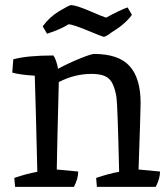

<svg xmlns="http://www.w3.org/2000/svg" viewBox="-20 -731 656 751"><path d="M348 -520Q444 -520 487 -472.5Q530 -425 530 -328Q530 -300 522 -68L606 -60Q606 -32 589 0H359L356 -35Q402 -51 446 -59Q440 -321 435.5 -350.5Q431 -380 421 -402Q411 -424 391 -433Q371 -442 338 -442Q272 -442 210 -410Q204 -182 202 -68L286 -60Q286 -32 269 0H39L36 -35Q82 -51 126 -59Q120 -313 116 -435Q61 -438 28 -447L32 -499Q86 -514 189 -514Q201 -496 207 -462Q250 -485 293.5 -502.5Q337 -520 348 -520ZM248 -636Q219 -617 164 -599L147 -628Q174 -665 212.5 -688Q251 -711 258 -711Q277 -711 330.5 -688Q384 -665 395 -662Q452 -693 479 -702L496 -673Q469 -636 419 -606Q415 -604 408 -598Q392 -587 385 -587Q365 -594 334 -607Q265 -636 248 -636Z"/></svg>

Font: Inika
Style: Regular
Weight: 400
Designer: Constanza Artigas Preller
Foundry: Constanza Artigas Preller
Version: Version 1.001